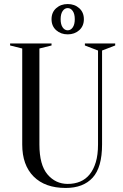

<svg xmlns="http://www.w3.org/2000/svg" viewBox="-20 -915 610 950"><path d="M30 0ZM485 -200Q485 -87 438.5 -36Q392 15 305 15Q203 15 146.5 -41.5Q90 -98 90 -200V-675L30 -690V-700H235V-690L175 -675V-200Q175 -99 215 -52Q255 -5 315 -5Q349 -5 376.5 -16.5Q404 -28 423.5 -52Q443 -76 454 -112.5Q465 -149 465 -200V-665L400 -690V-700H550V-690L485 -665ZM395 -820Q395 -786 372 -765.5Q349 -745 315 -745Q281 -745 258 -765.5Q235 -786 235 -820Q235 -854 258 -874.5Q281 -895 315 -895Q349 -895 372 -874.5Q395 -854 395 -820ZM350 -820Q350 -846 340 -860.5Q330 -875 315 -875Q300 -875 290 -860.5Q280 -846 280 -820Q280 -794 290 -779.5Q300 -765 315 -765Q330 -765 340 -779.5Q350 -794 350 -820Z"/></svg>

Font: Oranienbaum
Style: Regular
Weight: 400
Designer: Oleg Pospelov and Jovanny Lemonad
Foundry: Oleg Pospelov and jovanny Lemonad
Version: Version 1.001; ttfautohint (v0.91) -l 8 -r 50 -G 200 -x 0 -w